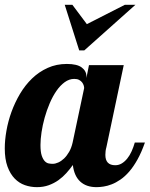

<svg xmlns="http://www.w3.org/2000/svg" viewBox="-33 -770 621 796"><path d="M567.9 -179.2Q553.7 -138.7 537.1 -108.9Q520.5 -79.1 502.7 -58.6Q484.9 -38.1 466.3 -25.4Q447.8 -12.7 430.2 -5.9Q412.6 1 396.5 3.4Q380.4 5.9 367.2 5.9Q324.7 5.9 299.6 -17.3Q274.4 -40.5 269 -85.9Q256.8 -68.8 242.2 -52.5Q227.5 -36.1 209.5 -23.2Q191.4 -10.3 169.2 -2.2Q147 5.9 120.1 5.9Q94.2 5.9 70.3 -2.4Q46.4 -10.7 27.8 -29.8Q9.3 -48.8 -2 -79.6Q-13.2 -110.4 -13.2 -154.8Q-13.2 -189 -6.3 -228Q0.5 -267.1 14.6 -306.2Q28.8 -345.2 50 -381.1Q71.3 -417 99.9 -444.6Q128.4 -472.2 164.6 -488.5Q200.7 -504.9 244.1 -504.9Q286.6 -504.9 305.9 -490.2Q325.2 -475.6 325.2 -454.1V-446.8L335.9 -500H480L408.2 -160.2Q405.8 -151.9 404.8 -143.8Q403.8 -135.7 403.8 -127.9Q403.8 -85 444.8 -85Q459.5 -85 471.9 -92.5Q484.4 -100.1 494.6 -112.8Q504.9 -125.5 512.7 -142.8Q520.5 -160.2 525.9 -179.2ZM315.9 -404.8Q315.9 -409.2 314 -415.8Q312 -422.4 307.4 -428.5Q302.7 -434.6 294.9 -438.7Q287.1 -442.9 274.9 -442.9Q253.9 -442.9 235.1 -429.2Q216.3 -415.5 200.7 -392.8Q185.1 -370.1 172.9 -341.3Q160.6 -312.5 152.1 -282Q143.6 -251.5 139.2 -221.9Q134.8 -192.4 134.8 -168.9Q134.8 -140.1 140.1 -124.5Q145.5 -108.9 153.1 -101.3Q160.6 -93.8 169.4 -92.3Q178.2 -90.8 185.1 -90.8Q196.3 -90.8 208.7 -96.4Q221.2 -102.1 232.7 -113Q244.1 -124 253.7 -140.6Q263.2 -157.2 268.1 -179.2ZM316.4 -561H295.4L235.4 -750H267.1L327.1 -669.9L484.4 -750H528.3Z"/></svg>

Font: Lobster
Style: Regular
Weight: 400
Designer: Pablo Impallari
Foundry: Pablo Impallari
Version: Version 1.007; ttfautohint (v1.1) -l 8 -r 50 -G 50 -x 14 -D 